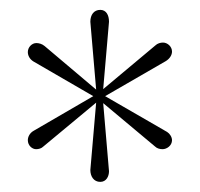

<svg xmlns="http://www.w3.org/2000/svg" viewBox="-20 -767 403 387"><path d="M314.5 -644C322.3 -648.9 326.7 -656.2 326.7 -663.1C326.7 -673.3 317.4 -681.2 308.6 -681.2C303.7 -681.2 297.4 -679.7 293 -675.3L188 -587.4L199.7 -723.1C199.7 -736.3 194.3 -747.1 182.1 -747.1C169.4 -747.1 162.1 -737.3 162.1 -723.1L173.8 -586.4L69.8 -674.3C64.5 -678.7 58.1 -680.2 53.2 -680.2C44.4 -680.2 36.1 -671.9 36.1 -662.1C36.1 -655.3 39.6 -647.9 47.4 -643.1L168 -573.2L47.9 -503.4C40 -499 36.1 -491.2 36.1 -484.4C36.1 -473.6 44.9 -466.3 52.7 -466.3C58.1 -466.3 63.5 -467.8 67.4 -471.7L173.8 -560.1L162.1 -424.3C162.1 -411.6 168.9 -400.4 182.1 -400.4C194.3 -400.4 199.7 -411.6 199.7 -421.9L188 -559.1L292.5 -471.7C296.4 -467.8 302.2 -466.3 307.6 -466.3C316.4 -466.3 326.7 -473.6 326.7 -484.4C326.7 -490.7 322.3 -497.6 316.9 -501L191.9 -573.2Z"/></svg>

Font: Petit Formal Script
Style: Regular
Weight: 400
Designer: Pablo Impallari, Brenda Gallo, Rodrigo Fuenzalida
Foundry: Pablo Impallari, Brenda Gallo, Rodrigo Fuenzalida
Version: Version 1.001